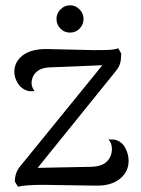

<svg xmlns="http://www.w3.org/2000/svg" viewBox="-20 -697 530 724"><path d="M465 -91Q465 -49 432 -22.5Q399 4 342 3L142 0Q77 0 48 7L36 -12Q36 -47 57 -71L366 -451L168 -443Q140 -442 123.5 -430.5Q107 -419 102 -402Q99 -393 99 -385Q99 -368 110 -354Q107 -353 98 -353Q90 -353 86 -354Q61 -361 47.5 -382.5Q34 -404 34 -426Q34 -464 66 -488.5Q98 -513 159 -512L333 -508Q372 -508 392 -509Q412 -510 426 -515L437 -495Q437 -473 433 -458.5Q429 -444 416 -428L122 -64L323 -68Q364 -69 383 -88Q402 -107 402 -135Q402 -158 389 -171H397Q409 -171 414 -170Q440 -163 452.5 -139Q465 -115 465 -91ZM193 -626Q193 -646 208 -661.5Q223 -677 244 -677Q265 -677 280 -661.5Q295 -646 295 -626Q295 -604 280 -589Q265 -574 244 -574Q223 -574 208 -589Q193 -604 193 -626Z"/></svg>

Font: Arima Madurai
Style: Regular
Weight: 400
Designer: Joana Correia and Natanael Gama
Foundry: NDISCOVER
Version: Version 1.019